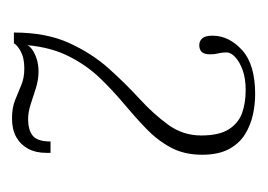

<svg xmlns="http://www.w3.org/2000/svg" viewBox="-80 -694 425 304"><g transform="rotate(90 132.0 -541.5)"><path d="M167 -348.5Q150 -348.5 137.8 -353.5Q125.5 -358.5 114.2 -363.2Q103 -368 88 -368Q71.5 -368 61.2 -362.5Q51 -357 48 -351.5H31Q31 -402.5 47.5 -438.8Q64 -475 88.2 -502Q112.5 -529 136.8 -551.2Q161 -573.5 177.5 -596.5Q194 -619.5 194 -648Q194 -676.5 184.2 -691.8Q174.5 -707 158.5 -712.8Q142.5 -718.5 122 -718.5Q104 -718.5 90.8 -713.8Q77.5 -709 70 -702Q62.5 -695 62.5 -688.5Q62.5 -683 63.2 -679Q64 -675 64.8 -671.2Q65.5 -667.5 65.5 -662Q65.5 -653 61.8 -649Q58 -645 51 -645Q44.5 -645 40.2 -649.8Q36 -654.5 36 -666Q36 -692 58.8 -712.8Q81.5 -733.5 128.5 -733.5Q145 -733.5 161.8 -729.8Q178.5 -726 192.8 -717Q207 -708 215.8 -691.5Q224.5 -675 224.5 -649.5Q224.5 -621 213 -599.8Q201.5 -578.5 183 -560.8Q164.5 -543 143.2 -525.2Q122 -507.5 102.2 -486.8Q82.5 -466 68.5 -438.2Q54.5 -410.5 51 -372.5Q52.5 -376.5 58 -380.5Q63.5 -384.5 72.5 -387.5Q81.5 -390.5 93 -390.5Q105.5 -390.5 118.5 -386.5Q131.5 -382.5 144.2 -378.2Q157 -374 168 -374Q185 -374 194.2 -381.2Q203.5 -388.5 203.5 -409.5H221.5V-402.5Q221.5 -386 215 -374Q208.5 -362 196.5 -355.2Q184.5 -348.5 167 -348.5Z"/></g></svg>

Font: Imbue 48pt Thin
Style: Regular
Weight: 250
Designer: Tyler Finck
Foundry: Etcetera Type Company
Version: Version 1.102